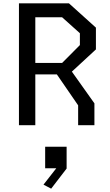

<svg xmlns="http://www.w3.org/2000/svg" viewBox="-20 -750 660 1150"><path d="M93.5 0H191.5V-304.5H320.5L448 -119V0H545.5V-131L410.5 -321L554.5 -454V-584.5L393 -730H93.5ZM352 -646.5 458.5 -551V-480L352 -373H191.5V-646.5ZM250.5 258H317L240.5 356L286.5 380L379 259.5V129H250.5Z"/></svg>

Font: FontWithASyntaxHighlighterNightOwl
Style: Regular
Weight: 400
Designer: Riley Cran & the Lettermatic Team
Foundry: Lettermatic
Version: Version 1.000 (FontWithASyntaxHighlighterNightOwl)